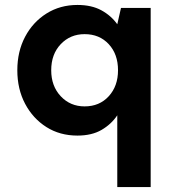

<svg xmlns="http://www.w3.org/2000/svg" viewBox="-20 -536 695 776"><path d="M454 220V-70Q430 -34 390.5 -11Q351 12 293 12Q222 12 167.5 -22.5Q113 -57 81.5 -116.5Q50 -176 50 -252Q50 -328 81.5 -387.5Q113 -447 168 -481.5Q223 -516 293 -516Q350 -516 389.5 -494.5Q429 -473 454 -438L469 -504H589V220ZM322 -106Q382 -106 419.5 -147Q457 -188 457 -252Q457 -317 419.5 -357.5Q382 -398 322 -398Q264 -398 225.5 -357.5Q187 -317 187 -252Q187 -188 225.5 -147Q264 -106 322 -106Z"/></svg>

Font: DM Sans
Style: Bold
Weight: 700
Designer: Colophon Foundry, Jonny Pinhorn
Foundry: Colophon Foundry
Version: Version 4.004; ttfautohint (v1.8.4.7-5d5b)